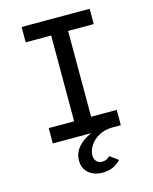

<svg xmlns="http://www.w3.org/2000/svg" viewBox="-136 -788 887 1115"><g transform="rotate(-15 308.0 -230.5)"><path d="M225 136Q225 92 254 57Q283 22 335 0H104V-92H257V-608H104V-700H513V-608H359V-92H513V0H462Q416 0 381 19.5Q346 39 327 68.5Q308 98 308 126Q308 151 321.5 164Q335 177 354 177Q382 177 401 156L451 192Q408 239 341 239Q290 239 257.5 211.5Q225 184 225 136Z"/></g></svg>

Font: Overpass Mono Light
Style: Bold
Weight: 600
Monospace: yes
Designer: Delve Withrington, Dave Bailey
Foundry: Delve Fonts
Version: Version 1.000;DELV;Overpass